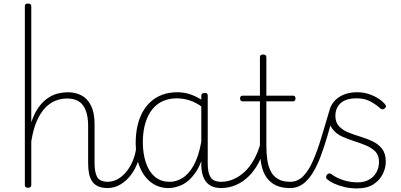

<svg xmlns="http://www.w3.org/2000/svg" viewBox="-20 -1035 2243 1074"><path d="M584 17Q551 17 529.5 7.5Q508 -2 495.5 -20.5Q483 -39 478 -64.5Q473 -90 473 -123V-331Q473 -404 445.5 -444Q418 -484 354 -484Q323 -484 292.5 -472.5Q262 -461 235 -434Q208 -407 187 -360.5Q166 -314 155 -244V0Q155 8 150.5 11.5Q146 15 136 15Q127 15 123 11.5Q119 8 119 0V-1000Q119 -1008 123 -1011.5Q127 -1015 136 -1015Q146 -1015 150.5 -1011.5Q155 -1008 155 -1000V-351Q172 -401 195.5 -434Q219 -467 247 -486Q275 -505 304 -512Q333 -519 358 -519Q402 -519 435.5 -501.5Q469 -484 489 -444.5Q509 -405 509 -340V-123Q509 -70 524 -44Q539 -18 584 -18Q593 -18 598 -12.5Q603 -7 603 -0.5Q603 6 598 11.5Q593 17 584 17Z M581 17Q572 17 567 11.5Q562 6 562 -0.5Q562 -7 567 -12.5Q572 -18 581 -18Q613 -18 641 -34.5Q669 -51 690.5 -79Q712 -107 725.5 -142.5Q739 -178 743 -215Q744 -225 750.5 -227.5Q757 -230 763 -226.5Q769 -223 769 -213Q766 -171 751.5 -130Q737 -89 712 -56Q687 -23 653.5 -3Q620 17 581 17Z M922 17Q869 17 827.5 -13Q786 -43 762.5 -99Q739 -155 739 -235Q739 -285 748.5 -328.5Q758 -372 777 -407Q796 -442 824 -467Q852 -492 889 -505.5Q926 -519 973 -519Q1009 -519 1042.5 -508Q1076 -497 1112 -474V-436Q1073 -464 1037.5 -474.5Q1002 -485 969 -485Q934 -485 904 -474.5Q874 -464 851 -443.5Q828 -423 812 -393Q796 -363 787.5 -324.5Q779 -286 779 -238Q779 -177 795.5 -126.5Q812 -76 845.5 -47Q879 -18 930 -18Q966 -18 1001 -39.5Q1036 -61 1063.5 -110Q1091 -159 1106 -242L1126 -201Q1106 -115 1072 -67.5Q1038 -20 999 -1.5Q960 17 922 17ZM1219 17Q1189 17 1167.5 8Q1146 -1 1132.5 -18.5Q1119 -36 1112.5 -60.5Q1106 -85 1106 -117V-500Q1106 -508 1111 -511.5Q1116 -515 1125 -515Q1135 -515 1138.5 -511.5Q1142 -508 1142 -500V-118Q1142 -69 1158 -43.5Q1174 -18 1219 -18Q1225 -18 1229 -12.5Q1233 -7 1233 -0.5Q1233 6 1230 11.5Q1227 17 1219 17Z M1216 17Q1207 17 1202 11.5Q1197 6 1197 -0.5Q1197 -7 1202 -12.5Q1207 -18 1216 -18Q1253 -18 1287 -33Q1321 -48 1349.5 -75Q1378 -102 1400.5 -142Q1423 -182 1437 -233Q1438 -242 1445.5 -241.5Q1453 -241 1458.5 -235.5Q1464 -230 1461 -221Q1449 -167 1426 -123.5Q1403 -80 1371 -48.5Q1339 -17 1299.5 0Q1260 17 1216 17Z M1603 17Q1555 17 1523 1.5Q1491 -14 1471 -42.5Q1451 -71 1442.5 -112Q1434 -153 1434 -204V-468H1338Q1330 -468 1326.5 -472.5Q1323 -477 1323 -484Q1323 -492 1326.5 -496Q1330 -500 1338 -500H1434V-715Q1434 -723 1438 -726.5Q1442 -730 1452 -730Q1461 -730 1465.5 -726.5Q1470 -723 1470 -715V-500H1618Q1626 -500 1629.5 -496Q1633 -492 1633 -484Q1633 -477 1629.5 -472.5Q1626 -468 1618 -468H1470V-219Q1470 -179 1475 -142.5Q1480 -106 1494 -78Q1508 -50 1534.5 -34Q1561 -18 1604 -18Q1612 -18 1616 -12.5Q1620 -7 1620.5 -0.5Q1621 6 1616.5 11.5Q1612 17 1603 17Z M1603 17Q1594 17 1589 11.5Q1584 6 1584.5 -0.5Q1585 -7 1589.5 -12.5Q1594 -18 1603 -18Q1645 -18 1676 -49.5Q1707 -81 1731 -136Q1755 -191 1776.5 -262Q1798 -333 1821 -411Q1824 -420 1832 -421Q1840 -422 1846 -417.5Q1852 -413 1849 -405Q1830 -338 1812 -276.5Q1794 -215 1774 -161.5Q1754 -108 1729.5 -68Q1705 -28 1674 -5.5Q1643 17 1603 17Z M1977 19Q1939 19 1906 11Q1873 3 1848.5 -8.5Q1824 -20 1812 -31Q1804 -36 1804 -42.5Q1804 -49 1808 -57Q1815 -64 1821.5 -65Q1828 -66 1835 -60Q1863 -39 1901.5 -27Q1940 -15 1980 -15Q2018 -15 2044.5 -30Q2071 -45 2085.5 -71Q2100 -97 2100 -129Q2100 -167 2079.5 -187.5Q2059 -208 2027 -221.5Q1995 -235 1959.5 -246Q1924 -257 1892 -272Q1860 -287 1839.5 -314Q1819 -341 1819 -386Q1819 -424 1838.5 -454Q1858 -484 1893.5 -501.5Q1929 -519 1978 -519Q2014 -519 2044.5 -508.5Q2075 -498 2098.5 -482.5Q2122 -467 2135 -450Q2140 -443 2138.5 -437.5Q2137 -432 2131 -428Q2127 -423 2120 -423.5Q2113 -424 2107 -429Q2075 -457 2045 -471Q2015 -485 1975 -485Q1915 -485 1885.5 -458Q1856 -431 1856 -387Q1856 -350 1876.5 -328.5Q1897 -307 1929 -294Q1961 -281 1997.5 -270Q2034 -259 2066 -243.5Q2098 -228 2118 -201.5Q2138 -175 2138 -131Q2138 -96 2121 -61.5Q2104 -27 2069 -4Q2034 19 1977 19Z"/></svg>

Font: Playwrite NG Modern Thin
Style: Regular
Weight: 250
Designer: Veronika Burian, José Scaglione
Foundry: TypeTogether
Version: Version 1.002